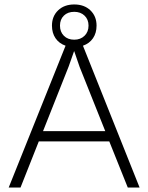

<svg xmlns="http://www.w3.org/2000/svg" viewBox="-20 -841 665 861"><path d="M470 -207H154L72 0H19L274 -636Q245 -646 229 -669.5Q213 -693 213 -726Q213 -768 240.5 -794.5Q268 -821 313 -821Q358 -821 385.5 -794.5Q413 -768 413 -726Q413 -693 397 -669.5Q381 -646 352 -636L606 0H553ZM313 -663Q341 -663 359 -680.5Q377 -698 377 -726Q377 -754 359 -771Q341 -788 313 -788Q284 -788 266.5 -771Q249 -754 249 -726Q249 -698 266.5 -680.5Q284 -663 313 -663ZM452 -253 337 -541 313 -611H312L288 -543L173 -253Z"/></svg>

Font: Work Sans Light
Style: Regular
Weight: 300
Designer: Wei Huang
Foundry: Wei Huang
Version: Version 1.500